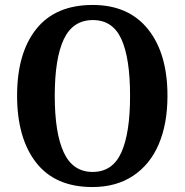

<svg xmlns="http://www.w3.org/2000/svg" viewBox="-20 -745 746 775"><path d="M49 -359Q49 -531 126.5 -628Q204 -725 354 -725Q499 -725 577.5 -627Q656 -529 656 -358Q656 -246 621 -163.5Q586 -81 517.5 -35.5Q449 10 353 10Q203 10 126 -88.5Q49 -187 49 -359ZM505 -358Q505 -510 470 -587Q435 -664 355 -664Q274 -664 237.5 -586.5Q201 -509 201 -358Q201 -208 237.5 -129.5Q274 -51 354 -51Q434 -51 469.5 -129Q505 -207 505 -358Z"/></svg>

Font: Noto Serif Armenian SmBd Narrow
Style: Regular
Weight: 600
Width: 4
Designer: Monotype Design team
Foundry: Monotype Imaging Inc.
Version: Version 1.000